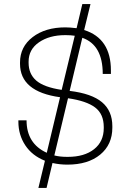

<svg xmlns="http://www.w3.org/2000/svg" viewBox="-20 -860 640 940"><path d="M423 -840 392 -713Q523 -672 523 -515V-498H483Q483 -640 383 -675L321 -415Q429 -402 479.5 -359.5Q530 -317 530 -242V-235Q530 -152 470.5 -103Q411 -54 310 -54Q272 -54 237 -62L208 60H168L200 -73Q137 -98 103.5 -149Q70 -200 70 -264V-271H110Q110 -157 209 -112L274 -384Q78 -411 78 -548V-554Q78 -631 140 -678.5Q202 -726 300 -726Q321 -726 355 -722L383 -840ZM312 -92Q393 -92 440.5 -129.5Q488 -167 488 -233V-238Q488 -302 445.5 -334Q403 -366 313 -379L246 -99Q273 -92 309 -92ZM120 -553Q120 -498 157.5 -465.5Q195 -433 282 -420L346 -685Q325 -688 302 -688H299Q222 -688 171 -653Q120 -618 120 -558Z"/></svg>

Font: Cooper Hewitt
Style: Light
Weight: 703
Designer: Village Type and Design LLC
Foundry: Cooper Hewitt Smithsonian Design Museum
Version: 1.000